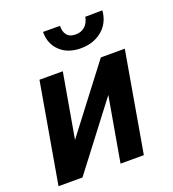

<svg xmlns="http://www.w3.org/2000/svg" viewBox="-135 -849 858 952"><g transform="rotate(-20 293.5 -372.5)"><path d="M426.3 -528.3 166 -187.5 225.6 -528.3H102.5L10.7 0H137.2L397.5 -340.8L337.9 0H460.9L552.7 -528.3ZM513.2 -745.1 422.9 -744.1Q419.9 -729 413.8 -716.6Q407.7 -704.1 397.9 -695.3Q388.2 -686.5 375.7 -682.1Q363.3 -677.7 347.7 -677.7Q330.6 -678.2 319.3 -683.3Q308.1 -688.5 301.3 -698.2Q294.9 -706.5 292 -718.8Q289.1 -731 289.6 -744.6L200.2 -745.1Q199.7 -712.4 210.7 -686.5Q221.7 -660.6 241.2 -643.1Q260.3 -624.5 287.1 -614.7Q314 -605 346.2 -604.5Q379.4 -604 408.4 -613Q437.5 -622.1 460.4 -640.6Q482.9 -658.2 496.8 -684.8Q510.7 -711.4 513.2 -745.1Z"/></g></svg>

Font: Roboto Mono SemiBold
Style: Italic
Weight: 600
Italic angle: -10°
Monospace: yes
Designer: Google
Version: Version 3.000